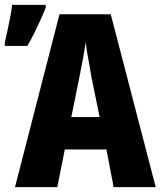

<svg xmlns="http://www.w3.org/2000/svg" viewBox="-38 -774 664 794"><path d="M432 0 402 -156H230L199 0H24L208 -715H420L606 0ZM340 -456Q336 -481 331.5 -505.5Q327 -530 323 -553.5Q319 -577 316 -599Q312 -568 305 -531Q298 -494 291 -458L257 -290H374ZM-18 -599Q-15 -611 -10.5 -632Q-6 -653 -1 -676.5Q4 -700 7.5 -721Q11 -742 12 -754H151V-742Q141 -717 129 -690.5Q117 -664 104 -637.5Q91 -611 75 -584H-18Z"/></svg>

Font: Noto Sans Display Condensed ExtraBold
Style: Regular
Weight: 800
Width: 3
Designer: Monotype Design Team
Foundry: Monotype Imaging Inc.
Version: Version 2.003